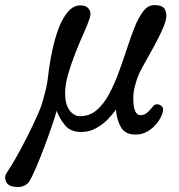

<svg xmlns="http://www.w3.org/2000/svg" viewBox="-150 -509 702 752"><path d="M-98 222Q-121 218 -127.5 199.5Q-134 181 -122 165Q-109 147 -88 110Q-67 73 -45 29.5Q-23 -14 -5 -54Q13 -94 19 -119Q24 -136 30 -161Q36 -186 38 -208Q44 -260 54.5 -310Q65 -360 80.5 -400Q96 -440 117 -464Q138 -488 165 -488Q189 -488 199 -472.5Q209 -457 201 -437Q194 -415 178 -379.5Q162 -344 145.5 -302Q129 -260 117 -219Q105 -178 105 -143Q105 -101 122 -77.5Q139 -54 164 -54Q201 -54 228.5 -77.5Q256 -101 277 -140Q298 -179 315 -225.5Q332 -272 347 -318Q362 -364 377.5 -403Q393 -442 411.5 -465.5Q430 -489 454 -489Q489 -489 497 -470Q505 -451 499 -429Q493 -407 479 -378Q465 -349 448.5 -319Q432 -289 417.5 -263.5Q403 -238 395 -221Q387 -204 379.5 -176Q372 -148 372 -125Q372 -58 400 -58Q417 -58 429 -70Q441 -82 450 -93Q456 -101 466 -100.5Q476 -100 483.5 -93Q491 -86 488 -73Q484 -53 469 -32Q454 -11 431.5 3.5Q409 18 381 18Q340 18 323.5 -11Q307 -40 304 -80Q292 -62 272 -41.5Q252 -21 225.5 -6.5Q199 8 169 8Q126 8 104.5 -18.5Q83 -45 72 -75Q66 -53 53 -15Q40 23 24 65.5Q8 108 -7.5 144.5Q-23 181 -34 199Q-41 212 -56.5 219Q-72 226 -98 222Z"/></svg>

Font: Zen Old Mincho Medium
Style: Regular
Weight: 500
Designer: Yoshimichi Ohira
Foundry: Positype
Version: Version 1.500